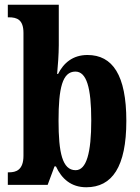

<svg xmlns="http://www.w3.org/2000/svg" viewBox="-20 -780 589 810"><path d="M344 10C453 10 513 -76 513 -270C513 -463 455 -548 349 -548C287 -548 248 -514 225 -468H221C224 -499 228 -553 228 -589V-760H13V-707H17C52 -707 79 -697 79 -641V-123C79 -62 47 -53 18 -53H13V0H181L210 -78H216C240 -26 280 10 344 10ZM299 -62C243 -62 227 -136 227 -271C227 -408 243 -478 298 -478C345 -478 365 -411 365 -272C365 -136 345 -62 299 -62Z"/></svg>

Font: Noto Serif Bengali ExtraCondensed ExtraBold
Style: Regular
Weight: 800
Width: 2
Designer: Juan Bruce, Universal Thirst, Indian Type Foundry and the Monotype Design Team.
Foundry: Monotype Imaging Inc.
Version: Version 2.003